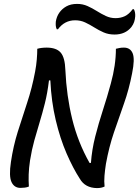

<svg xmlns="http://www.w3.org/2000/svg" viewBox="-20 -953 713 984"><path d="M128 3Q119 7 107.5 8.5Q96 10 85 10Q53 10 39 -20Q25 -50 36 -123Q48 -204 71 -277.5Q94 -351 119 -426Q144 -501 160 -586Q166 -618 168.5 -648Q171 -678 171 -703Q192 -709 219 -709Q269 -709 291 -683.5Q313 -658 315 -594Q321 -462 350 -343Q379 -224 439 -118H446Q451 -186 468 -253Q485 -320 507 -387.5Q529 -455 548 -525Q574 -619 574 -703Q582 -705 592 -707Q602 -709 615 -709Q648 -709 660 -679.5Q672 -650 657 -577Q641 -494 615 -421Q589 -348 564 -274.5Q539 -201 523 -114Q518 -82 515.5 -52.5Q513 -23 516 3Q500 11 477 11Q416 10 389 -37Q354 -91 321 -167Q288 -243 265.5 -338Q243 -433 238 -541H231Q223 -475 210 -423.5Q197 -372 183 -326Q169 -280 156 -233.5Q143 -187 134 -131Q128 -91 127 -59Q126 -27 128 3ZM572 -860Q598 -860 619.5 -870Q641 -880 660 -906H666Q674 -891 673 -870Q672 -854 667.5 -840.5Q663 -827 653 -814Q622 -776 567 -776Q536 -776 511 -787Q486 -798 463 -812.5Q440 -827 416.5 -838Q393 -849 365 -849Q311 -849 277 -803H271Q267 -811 266 -820Q265 -829 266 -842Q268 -855 272.5 -866.5Q277 -878 284 -888Q298 -908 320.5 -920.5Q343 -933 375 -933Q404 -933 428.5 -922Q453 -911 476 -896.5Q499 -882 522.5 -871Q546 -860 572 -860Z"/></svg>

Font: Recursive Sn Csl St
Style: Italic
Weight: 400
Italic angle: -15°
Version: Version 1.079;hotconv 1.0.112;makeotfexe 2.5.65598; ttfautoh